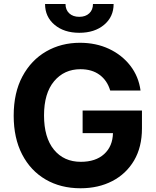

<svg xmlns="http://www.w3.org/2000/svg" viewBox="-20 -957 801 986"><path d="M393.6 9.8Q291.5 9.8 214.1 -35.4Q136.7 -80.6 93.5 -164.3Q50.3 -248 50.3 -362.8Q50.3 -481 95.2 -564.7Q140.1 -648.4 217.3 -692.9Q294.4 -737.3 390.6 -737.3Q473.1 -737.3 539.8 -706.1Q606.4 -674.8 649.2 -619.6Q691.9 -564.5 701.7 -492.2H545.9Q530.8 -543.5 491.7 -572.5Q452.6 -601.6 393.1 -601.6Q309.6 -601.6 257.8 -539.8Q206.1 -478 206.1 -364.3Q206.1 -250.5 257.1 -188.2Q308.1 -126 395 -126Q471.2 -126 514.9 -165.8Q558.6 -205.6 560.1 -273.4H404.3V-389.2H709V-297.4Q709 -201.7 668.5 -132.8Q627.9 -64 556.6 -27.1Q485.4 9.8 393.6 9.8ZM387.2 -788.6Q309.1 -788.6 260.3 -829.6Q211.4 -870.6 211.4 -936.5H316.4Q316.4 -906.7 335.4 -888.7Q354.5 -870.6 387.2 -870.6Q419.4 -870.6 438.5 -888.7Q457.5 -906.7 457.5 -936.5H563.5Q563.5 -870.6 514.6 -829.6Q465.8 -788.6 387.2 -788.6Z"/></svg>

Font: Konkhmer Sleokchher
Style: Regular
Weight: 400
Designer: Suon May Sophanith
Version: Version 1.000; ttfautohint (v1.8.4.7-5d5b);gftools[0.9.23]